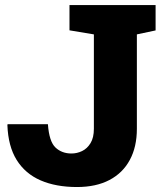

<svg xmlns="http://www.w3.org/2000/svg" viewBox="-20 -731 637 761"><path d="M285.2 10.3Q201.7 10.3 140.9 -16.1Q80.1 -42.5 46.1 -96.9Q12.2 -151.4 9.3 -235.8L10.3 -238.8H169.9Q174.8 -169.9 200 -146.2Q225.1 -122.6 263.2 -122.6Q285.2 -122.6 305.4 -132.3Q325.7 -142.1 338.9 -163.8Q352.1 -185.5 352.1 -220.7V-594.7L255.4 -610.8V-710.9H596.7V-610.4L522.5 -594.7V-220.7Q522.5 -148.9 494.6 -97.2Q466.8 -45.4 413.8 -17.6Q360.8 10.3 285.2 10.3Z"/></svg>

Font: Roboto Slab LO Black
Style: Regular
Weight: 900
Designer: Google
Version: Version 2.000